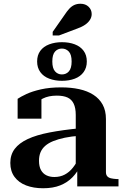

<svg xmlns="http://www.w3.org/2000/svg" viewBox="-20 -994 668 1024"><path d="M407 -310V-270Q361 -267 325.5 -259.5Q290 -252 264 -241.5Q238 -231 221 -216Q204 -201 196 -181.5Q188 -162 188 -137Q188 -106 198.5 -87Q209 -68 227.5 -59Q246 -50 270 -50Q301 -50 325.5 -63Q350 -76 369 -100Q388 -124 402 -156L409 -112Q394 -77 367 -49Q340 -21 301.5 -5.5Q263 10 210 10Q159 10 119.5 -5Q80 -20 57.5 -50.5Q35 -81 35 -125Q35 -169 58.5 -200Q82 -231 128 -252.5Q174 -274 244 -287.5Q314 -301 407 -310ZM392 0V-97L384 -96V-381Q384 -418 373 -441Q362 -464 340 -474Q318 -484 283 -484Q239 -484 208.5 -468.5Q178 -453 160 -430Q160 -442 162.5 -452Q165 -462 170.5 -469Q176 -476 184 -480Q192 -484 201 -486V-361H74V-467Q90 -478 121 -492.5Q152 -507 198.5 -517.5Q245 -528 306 -528Q359 -528 402.5 -518.5Q446 -509 478 -488.5Q510 -468 527.5 -436Q545 -404 545 -359V-76Q545 -62 552 -54Q559 -46 572 -43Q585 -40 603 -39H612V0ZM259 -666Q259 -630 273.5 -613.5Q288 -597 310 -597Q333 -597 347.5 -613.5Q362 -630 362 -666Q362 -703 347 -719Q332 -735 310 -735Q288 -735 273.5 -719Q259 -703 259 -666ZM443 -666Q443 -633 426 -609.5Q409 -586 379 -574.5Q349 -563 310 -563Q273 -563 242.5 -574.5Q212 -586 195 -609.5Q178 -633 178 -666Q178 -700 195 -723Q212 -746 242.5 -757.5Q273 -769 310 -769Q349 -769 379 -757.5Q409 -746 426 -723Q443 -700 443 -666ZM324 -914 261 -824V-805H295L393 -842Q418 -851 434.5 -862.5Q451 -874 460 -888.5Q469 -903 469 -919Q469 -942 452.5 -958Q436 -974 409 -974Q391 -974 376.5 -967.5Q362 -961 349.5 -947.5Q337 -934 324 -914Z"/></svg>

Font: Roboto Serif 120pt Expanded SemiBold
Style: Regular
Weight: 600
Width: 7
Designer: Greg Gazdowicz
Foundry: Commercial Type
Version: Version 1.008